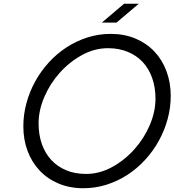

<svg xmlns="http://www.w3.org/2000/svg" viewBox="-20 -990 927 1020"><path d="M104 -319Q104 -381 120.5 -442Q137 -503 167 -557.5Q197 -612 239.5 -658.5Q282 -705 333.5 -738.5Q385 -772 444.5 -791Q504 -810 568 -810Q641 -810 700 -785Q759 -760 800.5 -716Q842 -672 864.5 -611.5Q887 -551 887 -481Q887 -418 870.5 -357.5Q854 -297 824 -242.5Q794 -188 751.5 -141.5Q709 -95 657.5 -61.5Q606 -28 546.5 -9Q487 10 423 10Q350 10 291 -15Q232 -40 190.5 -84Q149 -128 126.5 -188Q104 -248 104 -319ZM185 -334Q185 -274 202.5 -224.5Q220 -175 252.5 -140Q285 -105 331.5 -85.5Q378 -66 437 -66Q509 -66 575.5 -102.5Q642 -139 693.5 -196.5Q745 -254 775.5 -325Q806 -396 806 -466Q806 -526 788.5 -575.5Q771 -625 738.5 -660Q706 -695 659 -714.5Q612 -734 554 -734Q482 -734 415.5 -697.5Q349 -661 297.5 -603.5Q246 -546 215.5 -475Q185 -404 185 -334ZM717 -970 599 -870H521L639 -970Z"/></svg>

Font: Gauge
Style: Oblique
Weight: 400
Italic angle: -80°
Designer: Daniel Pimley
Foundry: Daniel Pimley
Version: Version 2.0